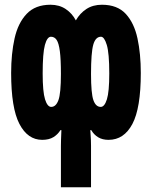

<svg xmlns="http://www.w3.org/2000/svg" viewBox="-20 -583 640 810"><path d="M410 -563Q475 -563 510.5 -524.5Q546 -486 560 -421Q574 -356 574 -275Q574 -127 538.5 -60Q503 7 438 7Q412 7 394 -4Q376 -15 365 -34H361Q363 -4 363.5 6Q364 16 364 32V207H237V32Q237 16 237.5 6Q238 -4 239 -34H235Q224 -16 205.5 -4.5Q187 7 158 7Q97 7 62 -60Q27 -127 27 -275Q27 -356 41.5 -421Q56 -486 92.5 -524.5Q129 -563 193 -563Q230 -563 257 -545Q284 -527 300 -497Q317 -527 344.5 -545Q372 -563 410 -563ZM406 -428Q383 -428 373.5 -394.5Q364 -361 364 -271Q364 -189 374 -160.5Q384 -132 405 -132Q421 -132 431 -164Q441 -196 441 -273Q441 -359 430.5 -393.5Q420 -428 406 -428ZM195 -428Q179 -428 169.5 -393.5Q160 -359 160 -273Q160 -196 170 -164Q180 -132 196 -132Q216 -132 226.5 -160.5Q237 -189 237 -271Q237 -333 232.5 -367Q228 -401 219 -414.5Q210 -428 195 -428Z"/></svg>

Font: Noto Sans Mono Black
Style: Regular
Weight: 900
Designer: Monotype Design Team
Foundry: Monotype Imaging Inc.
Version: Version 2.014